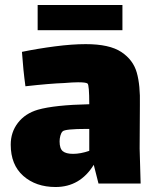

<svg xmlns="http://www.w3.org/2000/svg" viewBox="-20 -701 624 770"><path d="M375 35 356 -40Q301 49 203 49Q124 49 73.5 4.5Q23 -40 23 -121Q23 -171 52 -208.5Q81 -246 132 -261Q199 -280 338 -283Q338 -361 331 -366Q325 -371 293 -371Q273 -371 237 -368Q180 -366 82 -355Q73 -420 68 -493Q131 -506 200 -515Q269 -524 324 -524Q419 -524 466.5 -492.5Q514 -461 528.5 -410Q543 -359 541 -280L540 -105L544 35ZM338 -96V-184H328Q240 -184 231 -174Q225 -168 222 -156.5Q219 -145 219 -134Q219 -105 232 -94.5Q245 -84 273 -84Q303 -84 338 -96ZM131 -681H471V-580H131Z"/></svg>

Font: Lalezar
Style: Regular
Weight: 400
Designer: Borna Izadpanah
Foundry: Borna Izadpanah
Version: Version 1.003;November 28, 2018;FontCreator 11.5.0.2421 64-b